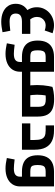

<svg xmlns="http://www.w3.org/2000/svg" viewBox="1052 -1596 870 3013"><g transform="rotate(90 1486.5 -90.0)"><path d="M321 325Q237 325 173.5 297.5Q110 270 75 219Q40 168 40 97Q40 26 75 -25Q110 -76 173.5 -103.5Q237 -131 321 -131H512V0H321Q254 0 223.5 24Q193 48 193 97Q193 146 223.5 170Q254 194 321 194Q345 194 380 191.5Q415 189 463 183L486 305Q441 314 400 319.5Q359 325 321 325ZM193 -20Q143 -69 118.5 -121Q94 -173 94 -232Q94 -293 117 -342.5Q140 -392 179 -428Q218 -464 269 -483.5Q320 -503 377 -503Q408 -503 440 -497Q472 -491 502 -481L459 -357Q439 -364 420 -368Q401 -372 383 -372Q341 -372 310.5 -354Q280 -336 263 -305.5Q246 -275 246 -234Q246 -199 260.5 -168Q275 -137 303 -110Z M1106 0V-131H1210V0ZM825 258Q787 258 746 252.5Q705 247 660 237L683 115Q732 121 766.5 124Q801 127 825 127Q893 127 923 103Q953 79 953 30V-394L984 -372H873Q839 -372 816 -363.5Q793 -355 781.5 -328.5Q770 -302 770 -247Q770 -196 780 -171Q790 -146 813 -138.5Q836 -131 873 -131H953V0H873Q789 0 731.5 -27Q674 -54 645.5 -109Q617 -164 617 -247Q617 -331 645.5 -388Q674 -445 731.5 -474Q789 -503 873 -503H1106V30Q1106 100 1071 151.5Q1036 203 973 230.5Q910 258 825 258ZM1210 0V-131Q1216 -131 1219.5 -126.5Q1223 -122 1225.5 -113.5Q1228 -105 1229 -93Q1230 -81 1230 -66Q1230 -51 1229 -38.5Q1228 -26 1225.5 -17.5Q1223 -9 1219.5 -4.5Q1216 0 1210 0Z M1209 0V-131H1719L1657 -76V-249Q1657 -298 1646.5 -325Q1636 -352 1609.5 -363Q1583 -374 1536 -374Q1495 -374 1456.5 -369Q1418 -364 1396 -355L1491 -443Q1485 -421 1479.5 -386Q1474 -351 1470.5 -312.5Q1467 -274 1467 -238Q1467 -205 1470.5 -168Q1474 -131 1478.5 -102.5Q1483 -74 1485 -64L1340 -23Q1335 -38 1329 -70Q1323 -102 1319 -145.5Q1315 -189 1315 -238Q1315 -287 1319.5 -333.5Q1324 -380 1331 -418Q1338 -456 1344 -478Q1368 -487 1420.5 -496Q1473 -505 1536 -505Q1628 -505 1688.5 -480Q1749 -455 1779.5 -399Q1810 -343 1810 -248V0ZM1210 0Q1205 0 1201 -4.5Q1197 -9 1195 -17.5Q1193 -26 1191.5 -38.5Q1190 -51 1190 -66Q1190 -86 1192 -100.5Q1194 -115 1198.5 -123Q1203 -131 1210 -131Z M1917 0V-131H2277L2177 -45V-196Q2177 -265 2163 -303Q2149 -341 2117 -356.5Q2085 -372 2029 -372H1948V-503H2029Q2126 -503 2193 -471Q2260 -439 2295 -371.5Q2330 -304 2330 -196V0Z M2625 258Q2587 258 2546 252.5Q2505 247 2460 237L2483 115Q2532 121 2566.5 124Q2601 127 2625 127Q2693 127 2723 103Q2753 79 2753 30V-394L2784 -372H2673Q2639 -372 2616 -363.5Q2593 -355 2581.5 -328.5Q2570 -302 2570 -247Q2570 -196 2580 -171Q2590 -146 2613 -138.5Q2636 -131 2673 -131H2753V0H2673Q2589 0 2531.5 -27Q2474 -54 2445.5 -109Q2417 -164 2417 -247Q2417 -331 2445.5 -388Q2474 -445 2531.5 -474Q2589 -503 2673 -503H2906V30Q2906 100 2871 151.5Q2836 203 2773 230.5Q2710 258 2625 258Z"/></g></svg>

Font: Cairo Play ExtraBold
Style: Regular
Weight: 800
Version: Version 3.119